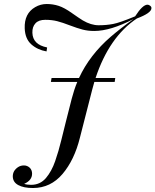

<svg xmlns="http://www.w3.org/2000/svg" viewBox="-20 -759 783 967"><path d="M141.6 115.7Q141.6 149.4 101.6 167Q116.2 171.9 136.7 171.9Q182.1 171.9 211.4 137.7Q240.2 103.5 257.8 52.7Q275.4 2 288.6 -52.7Q301.8 -107.4 311.5 -145L341.3 -262.2Q353 -307.1 369.1 -346.2H236.3L239.7 -366.2H377.9Q431.6 -482.4 538.1 -574.2Q586.9 -616.2 652.3 -663.1Q536.6 -603 454.6 -603Q422.9 -603 396.5 -609.9Q370.1 -616.7 332.5 -630.9Q294.9 -645.5 268.1 -652.3Q241.2 -659.2 208 -659.2Q174.8 -659.2 158.7 -641.6Q142.1 -624 143.1 -593.8Q145 -534.2 217.3 -520L214.4 -500Q168.9 -507.8 137.7 -535.6Q106.4 -563.5 104.5 -616.2Q101.6 -690.9 157.2 -723.1Q184.1 -738.8 215.3 -738.8Q246.6 -738.8 275.4 -729.5Q304.2 -720.2 341.8 -693.4Q379.4 -667 397 -656.2Q438.5 -631.8 477.1 -631.8Q515.6 -631.8 549.3 -638.2Q583 -644.5 660.6 -676.8Q698.2 -735.4 722.7 -735.4Q729.5 -735.4 736.3 -730Q743.2 -724.6 742.7 -717.8Q742.7 -693.4 669.4 -666Q529.8 -572.8 461.4 -366.2H560.5L557.6 -346.2H455.1Q451.2 -333.5 444.3 -307.1L382.3 -64.9Q354.5 46.9 294.9 117.2Q235.4 187.5 146.5 188Q99.6 188 72.3 173.3Q44.9 158.7 44.4 129.4Q44.4 100.1 71.3 82.5Q84 74.2 100.6 74.2Q117.2 74.2 129.9 85.9Q141.6 97.7 141.6 115.7Z"/></svg>

Font: PlayfairDisplaySC-Italic
Style: Italic
Weight: 400
Italic angle: -14°
Designer: Claus Eggers Sørensen
Foundry: Claus Eggers Sørensen
Version: Version 1.004;PS 001.004;hotconv 1.0.70;makeotf.lib2.5.58329